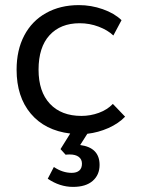

<svg xmlns="http://www.w3.org/2000/svg" viewBox="-20 -515 555 752"><path d="M322 9 294 53Q370 63 370 131Q370 170 343 193.5Q316 217 266 217Q214 217 167 185L191 139Q225 162 261 162Q280 162 290.5 153Q301 144 301 126Q301 109 288.5 99.5Q276 90 253 90Q243 90 237 91L217 69L255 8Q156 -4 100.5 -70Q45 -136 45 -242Q45 -319 75 -376Q105 -433 160.5 -464Q216 -495 289 -495Q337 -495 382.5 -479Q428 -463 456 -436L424 -376Q402 -397 366.5 -410.5Q331 -424 292 -424Q217 -424 174 -377Q131 -330 131 -242Q131 -156 175.5 -108.5Q220 -61 299 -61Q334 -61 367 -73Q400 -85 422 -108L470 -58Q444 -31 404.5 -13.5Q365 4 322 9Z"/></svg>

Font: Niramit
Style: Regular
Weight: 400
Version: Version 1.000; ttfautohint (v1.6)